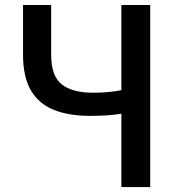

<svg xmlns="http://www.w3.org/2000/svg" viewBox="-20 -757 724 777"><path d="M471.2 0V-296.9Q445.3 -292.5 415.3 -290.3Q385.3 -288.1 344.2 -288.1Q259.3 -288.1 198.7 -312Q138.2 -335.9 105.7 -390.1Q73.2 -444.3 73.2 -536.1V-736.8H187V-536.1Q187 -449.2 230 -415.5Q272.9 -381.8 356 -381.8Q393.6 -381.8 421.9 -384.8Q450.2 -387.7 471.2 -392.1V-736.8H587.9V0Z"/></svg>

Font: Source Han Sans CN Medium
Style: Regular
Weight: 500
Designer: Ryoko NISHIZUKA  (kana, bopomofo & ideographs); Paul D. Hunt (Latin, Greek & Cyrillic); Sandoll Communications , Soo-you
Foundry: Adobe
Version: Version 2.004;hotconv 1.0.118;makeotfexe 2.5.65603